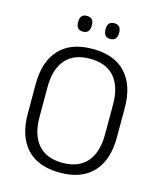

<svg xmlns="http://www.w3.org/2000/svg" viewBox="-120 -894 829 991"><g transform="rotate(15 294.0 -398.0)"><path d="M294 11Q177.5 11 116.8 -54.5Q56 -120 56 -241.5V-398Q56 -519 116.8 -584.5Q177.5 -650 294 -650Q410 -650 471 -584.5Q532 -519 532 -398V-241.5Q532 -120 471 -54.5Q410 11 294 11ZM294 -41.5Q380.5 -41.5 424.8 -93.2Q469 -145 469 -239.5V-400Q469 -495 424.8 -546.2Q380.5 -597.5 294 -597.5Q207.5 -597.5 163.2 -546.2Q119 -495 119 -400V-239.5Q119 -145 163.2 -93.2Q207.5 -41.5 294 -41.5ZM221 -723Q202.5 -723 193.5 -733.5Q184.5 -744 184.5 -764V-767Q184.5 -786.5 193.5 -796.8Q202.5 -807 221 -807Q239.5 -807 248.5 -796.8Q257.5 -786.5 257.5 -767V-764Q257.5 -744 248.5 -733.5Q239.5 -723 221 -723ZM367 -723Q349 -723 340 -733.5Q331 -744 331 -764V-767Q331 -786.5 340 -796.8Q349 -807 367 -807Q385.5 -807 394.5 -796.8Q403.5 -786.5 403.5 -767V-764Q403.5 -744 394.5 -733.5Q385.5 -723 367 -723Z"/></g></svg>

Font: Anek Kannada Light
Style: Regular
Weight: 300
Designer: Vaishnavi Murthy, Maithili Shingre (Kannada) & Yesha Goshar (Latin)
Foundry: Ek Type
Version: Version 1.003